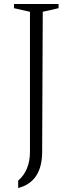

<svg xmlns="http://www.w3.org/2000/svg" viewBox="-20 -736 332 961"><path d="M130 -677 50 -695V-716H273V-695L194 -677L191 23Q191 174 71 205V168Q130 117 130 23Z"/></svg>

Font: Afta serif
Style: Regular
Weight: 400
Designer: parq.ink
Foundry: Oriol Esparraguera Font
Version: Version 1.000